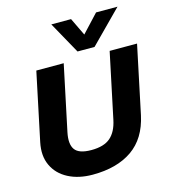

<svg xmlns="http://www.w3.org/2000/svg" viewBox="-127 -977 972 1090"><g transform="rotate(-15 359.0 -432.5)"><path d="M380 -688 276 -875H392L442 -771L539 -875H665L480 -688ZM283 10Q201 10 140.5 -21.5Q80 -53 53 -110.5Q26 -168 42 -245L126 -644H287L206 -260Q192 -193 215.5 -160Q239 -127 312 -127Q386 -127 424 -160Q462 -193 476 -260L557 -644H718L634 -245Q606 -115 516 -52.5Q426 10 283 10Z"/></g></svg>

Font: Kanit SemiBold
Style: Italic
Weight: 600
Italic angle: -12°
Designer: Katatrad Team
Foundry: CadsonDemak
Version: Version 2.000; ttfautohint (v1.8.3)